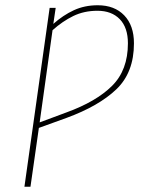

<svg xmlns="http://www.w3.org/2000/svg" viewBox="-20 -711 540 731"><path d="M490 -546Q490 -435 423 -371Q356 -307 233 -262L128 -224L96 0H73L169 -681H192L183 -620Q220 -653 261 -672Q302 -691 352 -691Q416 -691 453 -652.5Q490 -614 490 -546ZM467 -546Q467 -606 436 -638Q405 -670 351 -670Q300 -670 259 -650Q218 -630 180 -596L131 -245L233 -283Q346 -324 406.5 -384Q467 -444 467 -546Z"/></svg>

Font: Fira Sans Condensed Thin
Style: Italic
Weight: 250
Width: 3
Italic angle: -8°
Designer: Carrois Corporate & Edenspiekermann AG
Foundry: Carrois Corporate GbR & Edenspiekermann AG
Version: Version 4.203